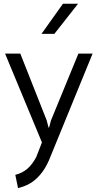

<svg xmlns="http://www.w3.org/2000/svg" viewBox="-20 -759 514 1015"><path d="M60.9 165.3Q98 156 124.5 133.2Q150.9 110.5 171.3 71.8L201.7 -6.1L6.8 -475.6H87.4L226.8 -122.9L236.6 -84.8H239.5L249.3 -121.9L394.5 -475.6L469.6 -475.8L247.4 67.4Q228.8 116.3 204.3 149.5Q179.8 182.6 151.5 202.4Q123.2 222.2 85.2 232.7L75.3 235.4ZM313 -739.4H392.7L267.3 -579.8H199.2Z"/></svg>

Font: DavidDev Light
Style: Regular
Weight: 300
Designer: David.dev
Foundry: David.dev
Version: Version 1.001;FEAKit 1.0